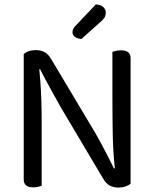

<svg xmlns="http://www.w3.org/2000/svg" viewBox="-20 -840 691 866"><path d="M87 -539 155 -545Q159 -514 162 -472Q165 -430 166.5 -385.5Q168 -341 168 -301V-2Q163 0 152.5 2.5Q142 5 131 5Q109 5 98 -3.5Q87 -12 87 -31ZM569 -69 500 -63Q490 -147 488.5 -234.5Q487 -322 487 -404V-606Q493 -608 503 -610.5Q513 -613 525 -613Q547 -613 558 -604.5Q569 -596 569 -577ZM569 -99V-103V-11Q560 -4 546 1Q532 6 515 6Q491 6 474 -3.5Q457 -13 443 -38L253 -358Q238 -385 220 -417.5Q202 -450 186 -479.5Q170 -509 161 -528L87 -509V-596Q95 -604 109.5 -609Q124 -614 141 -614Q165 -614 182 -604.5Q199 -595 213 -570L404 -250Q420 -223 437.5 -190.5Q455 -158 470 -128.5Q485 -99 494 -80ZM321 -724 412 -820Q434 -819 445.5 -808.5Q457 -798 457 -784Q457 -770 451.5 -761Q446 -752 432 -740L347 -664Q328 -666 317.5 -674Q307 -682 307 -694Q307 -704 311 -711Q315 -718 321 -724Z"/></svg>

Font: Baloo Tamma 2
Style: Regular
Weight: 400
Designer: Divya Kowshik, Shuchita Grover and Ek Type
Foundry: Ek Type
Version: Version 1.700